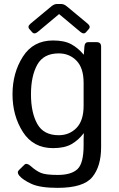

<svg xmlns="http://www.w3.org/2000/svg" viewBox="-20 -720 586 944"><path d="M124.5 -577.1Q113.3 -589.8 130.4 -604L231 -687.5Q246.1 -700.2 258.3 -700.2H282.7Q294.9 -700.2 310.1 -687.5L410.6 -604Q427.7 -589.8 416.5 -577.1L403.3 -562Q392.1 -549.3 375.5 -563L271 -650.4H270L165.5 -563Q148.9 -549.3 137.7 -562ZM41.5 -256.3Q41.5 -361.3 92.3 -441.2Q143.1 -521 240.7 -521Q296.9 -521 330.6 -502.4Q364.3 -483.9 391.1 -451.7H392.1L395 -490.7Q396.5 -512.7 414.1 -512.7H455.1Q477.1 -512.7 477.1 -490.7V3.9Q477.1 97.7 433.8 150.6Q390.6 203.6 263.2 203.6Q177.7 203.6 135.3 184.3Q92.8 165 74.7 143.6Q61.5 127.4 73.2 116.2L100.1 89.8Q111.3 79.1 131.3 96.7Q157.2 120.1 181.2 130.1Q205.1 140.1 263.7 140.1Q330.1 140.1 360.6 111.8Q391.1 83.5 391.1 -5.4V-34.7Q391.1 -49.8 392.1 -64.5H391.1Q365.7 -30.8 331.3 -11.2Q296.9 8.3 240.7 8.3Q143.1 8.3 92.3 -71.5Q41.5 -151.4 41.5 -256.3ZM132.3 -256.3Q132.3 -166.5 163.3 -110.8Q194.3 -55.2 268.6 -55.2Q321.3 -55.2 356.2 -91.1Q391.1 -127 391.1 -200.2V-312.5Q391.1 -385.7 356.2 -421.6Q321.3 -457.5 268.6 -457.5Q194.3 -457.5 163.3 -401.9Q132.3 -346.2 132.3 -256.3Z"/></svg>

Font: Istok Web
Style: Regular
Weight: 400
Designer: Andrey V. Panov
Foundry: Andrey V. Panov
Version: Version 1.0.2g